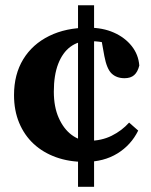

<svg xmlns="http://www.w3.org/2000/svg" viewBox="-20 -673 582 738"><path d="M341.6 45H279.9V-652.8H341.6ZM318 -515.1Q280.3 -515.1 250.4 -493Q220.6 -470.9 203.7 -427.5Q186.9 -384.1 186.9 -320.8Q186.9 -262.2 205.7 -220Q224.4 -177.8 255 -154.8Q285.5 -131.8 321.1 -131.8Q370.2 -131.8 409.2 -151.2Q448.3 -170.6 476.3 -201.8L511.2 -171.1Q483.9 -115.6 431.4 -83.2Q378.8 -50.7 305.6 -50.7Q245.5 -50.7 195.6 -68.6Q145.7 -86.5 109.6 -119.8Q73.6 -153.2 53.7 -200.8Q33.9 -248.3 33.9 -307.5Q33.9 -387.2 69.3 -445.2Q104.7 -503.1 169.1 -534.8Q233.5 -566.6 320.2 -566.6Q375 -566.6 417.5 -547.8Q460.1 -528.9 486.2 -496Q512.3 -463 515.4 -421Q509.2 -396.2 495.7 -384.3Q482.2 -372.4 458.6 -372.4Q428.1 -372.4 409.2 -390.3Q390.4 -408.1 381.1 -457.5L367.1 -535L424.7 -493.7Q396.1 -506.9 372.4 -511Q348.7 -515.1 318 -515.1Z"/></svg>

Font: Adobe Variable Font Prototype
Style: Regular
Weight: 389
Designer: Frank Grießhammer
Foundry: Adobe
Version: Version 1.004;hotconv 1.0.113;makeotfexe 2.5.65598